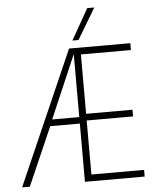

<svg xmlns="http://www.w3.org/2000/svg" viewBox="-60 -951 795 1002"><g transform="rotate(-5 338.0 -450.5)"><path d="M15 0 322 -700H643V-664H381V-353H624V-318H381V-35H657V0H344V-305H189L55 1ZM202 -339H344V-669ZM343 -740 435 -902H472L375 -740Z"/></g></svg>

Font: Georama SemiCondensed ExtraLight
Style: Regular
Weight: 200
Width: 4
Designer: Jean-Baptiste Levee
Foundry: Production Type
Version: Version 1.000